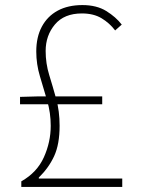

<svg xmlns="http://www.w3.org/2000/svg" viewBox="-20 -737 561 757"><path d="M64 0V-22Q126 -57 153 -117Q180 -177 180 -241Q180 -292 166 -340Q152 -388 137.5 -436Q123 -484 123 -534Q123 -591 145 -632Q167 -673 207.5 -695Q248 -717 305 -717Q361 -717 399 -693.5Q437 -670 460 -640L434 -617Q412 -646 380.5 -665Q349 -684 303 -684Q233 -684 196.5 -640.5Q160 -597 160 -536Q160 -487 174 -441.5Q188 -396 201.5 -347.5Q215 -299 215 -241Q215 -168 193.5 -121.5Q172 -75 133 -37V-33H462V0ZM59 -326V-355L132 -357H383V-326Z"/></svg>

Font: Noto Sans TC Thin Thin
Style: Regular
Weight: 250
Version: Version 2.004-H2;hotconv 1.0.118;makeotfexe 2.5.65603